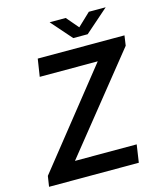

<svg xmlns="http://www.w3.org/2000/svg" viewBox="-130 -1001 922 1095"><g transform="rotate(-15 330.5 -453.0)"><path d="M22 0 31.5 -62 475.5 -619.5H133L149 -723H661L652.5 -664L203 -104.5H567.5L552 0ZM375 -783.5 268 -905.5H363L424 -834L499.5 -905.5H599L460 -783.5Z"/></g></svg>

Font: Public Sans Thin SemiBold
Style: Italic
Weight: 600
Italic angle: -8°
Version: Version 2.001